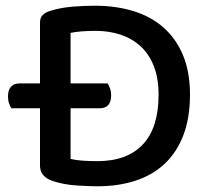

<svg xmlns="http://www.w3.org/2000/svg" viewBox="-20 -640 733 672"><path d="M645 -309Q645 -228 622 -167.5Q599 -107 556.5 -67Q514 -27 454 -7.5Q394 12 321 12Q289 12 246 9Q203 6 166 -6Q120 -21 120 -60V-261H20Q15 -268 11.5 -278.5Q8 -289 8 -303Q8 -325 18.5 -336.5Q29 -348 47 -348H120V-561Q120 -578 129.5 -587.5Q139 -597 156 -602Q191 -613 232 -616.5Q273 -620 312 -620Q386 -620 447.5 -601Q509 -582 553 -543Q597 -504 621 -445.5Q645 -387 645 -309ZM535 -308Q535 -367 518 -409.5Q501 -452 471 -479Q441 -506 401 -519Q361 -532 315 -532Q262 -532 227 -525V-348H357Q361 -341 365 -330.5Q369 -320 369 -307Q369 -261 329 -261H227V-84Q247 -79 271.5 -77.5Q296 -76 321 -76Q425 -76 480 -134.5Q535 -193 535 -308Z"/></svg>

Font: Baloo Paaji 2 Medium
Style: Regular
Weight: 500
Designer: Shuchita Grover, Noopur Datye and Ek Type
Foundry: Ek Type
Version: Version 1.640;hotconv 1.0.111;makeotfexe 2.5.65597; ttfautoh